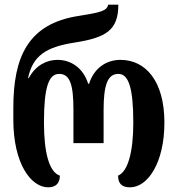

<svg xmlns="http://www.w3.org/2000/svg" viewBox="-20 -793 760 821"><path d="M186 8C218 8 236 -9 236 -42C190 -57 168 -141 168 -269C168 -420 188 -477 233 -477C280 -477 294 -429 294 -323V-181H423V-323C423 -429 440 -477 486 -477C529 -477 550 -420 550 -269C550 -146 528 -60 485 -42C485 -12 497 8 536 8C612 8 683 -97 683 -269C683 -446 603 -537 495 -537C438 -537 383 -505 361 -435H357C335 -505 281 -537 226 -537C181 -537 133 -515 103 -459H100C120 -555 177 -592 299 -611C434 -632 486 -664 486 -773H443C436 -746 411 -740 317 -725C99 -692 37 -548 37 -332V-281C37 -94 112 8 186 8Z"/></svg>

Font: Noto Serif Georgian ExtraCondensed Bold
Style: Regular
Weight: 700
Width: 2
Designer: Monotype Design Team, Akaki Razmadze
Foundry: Google LLC
Version: Version 2.003